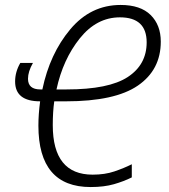

<svg xmlns="http://www.w3.org/2000/svg" viewBox="-20 -745 684 775"><path d="M464 -675Q572 -675 572 -574Q572 -484 495.5 -434Q419 -384 249 -384H208Q234 -505 302 -590Q370 -675 464 -675ZM512 -29V-82Q480 -66 441.5 -53Q403 -40 354 -40Q193 -40 193 -240Q193 -267 194.5 -291Q196 -315 199 -336H246Q444 -336 536.5 -399.5Q629 -463 629 -577Q629 -644 588 -684.5Q547 -725 467 -725Q346 -725 263.5 -626.5Q181 -528 151 -384H143Q93 -384 93 -427Q93 -456 113 -491H62Q41 -455 41 -416Q41 -336 142 -336Q135 -284 135 -238Q135 10 346 10Q400 10 440 -1.5Q480 -13 512 -29Z"/></svg>

Font: Noto Sans UI SemiCondensed Light
Style: Italic
Weight: 300
Width: 4
Designer: Monotype Design Team
Foundry: Monotype Imaging Inc.
Version: 1.001